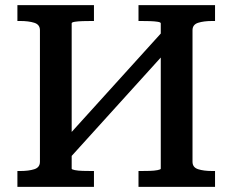

<svg xmlns="http://www.w3.org/2000/svg" viewBox="-20 -730 908 750"><path d="M206 -155 618 -610 663 -566 251 -111ZM48 0V-62H59Q92 -62 114 -69Q136 -76 136 -98V-612Q136 -634 114 -641Q92 -648 59 -648H48V-710H347V-648H338Q321 -648 303 -647.5Q285 -647 272.5 -645Q260 -643 260 -639V-71Q260 -68 272.5 -65.5Q285 -63 303 -62.5Q321 -62 338 -62H347V0ZM521 0V-62H530Q547 -62 565 -62.5Q583 -63 595.5 -65.5Q608 -68 608 -71V-639Q608 -643 595.5 -645Q583 -647 565 -647.5Q547 -648 530 -648H521V-710H820V-648H809Q776 -648 754 -641Q732 -634 732 -612V-98Q732 -76 754 -69Q776 -62 809 -62H820V0Z"/></svg>

Font: Roboto Serif Medium
Style: Regular
Weight: 500
Designer: Greg Gazdowicz
Foundry: Commercial Type
Version: Version 1.008